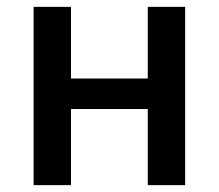

<svg xmlns="http://www.w3.org/2000/svg" viewBox="-20 -540 638 560"><path d="M78 -520H187V-311H411V-520H520V0H411V-222H187V0H78Z"/></svg>

Font: IBMPlexSans-Medium
Style: Regular
Weight: 500
Designer: Mike Abbink, Paul van der Laan, Pieter van Rosmalen
Foundry: Bold Monday
Version: Version 3.1